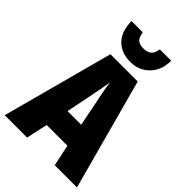

<svg xmlns="http://www.w3.org/2000/svg" viewBox="-273 -1150 1165 1165"><g transform="rotate(45 310.0 -567.0)"><path d="M429 -93 400 -231H222L192 -93H0L192 -808H426L620 -93ZM340 -527Q332 -564 323.5 -608.5Q315 -653 311 -685Q306 -654 298 -610.5Q290 -567 282 -529L252 -380H369ZM481 -1041Q480 -958 431.5 -909Q383 -860 309 -860Q233 -860 187 -906.5Q141 -953 140 -1041H237Q242 -1003 259 -988.5Q276 -974 309 -974Q340 -974 359 -988.5Q378 -1003 383 -1041Z"/></g></svg>

Font: Noto Sans Kannada UI Condensed Black
Style: Regular
Weight: 900
Width: 3
Designer: Jelle Bosma - Monotype Design Team
Foundry: Monotype Imaging Inc.
Version: Version 2.005; ttfautohint (v1.8.4.7-5d5b)